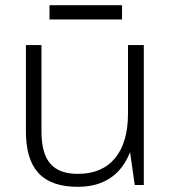

<svg xmlns="http://www.w3.org/2000/svg" viewBox="-20 -714 665 741"><path d="M140 -207Q140 -122 174 -82.5Q208 -43 280 -43Q374 -43 424 -103.5Q474 -164 474 -276L506 -341V-276Q506 -140 448 -66.5Q390 7 280 7Q178 7 129 -45.5Q80 -98 80 -207V-540H140ZM535 0H500L474 -183V-540H535ZM451 -694V-639H171V-694Z"/></svg>

Font: Pathway Extreme 8pt Thin
Style: Regular
Weight: 100
Designer: Eduardo Rodriguez Tunni
Foundry: Eduardo Rodriguez Tunni
Version: Version 1.000